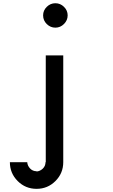

<svg xmlns="http://www.w3.org/2000/svg" viewBox="-20 -846 707 1199"><path d="M150 166.7Q151.7 189.2 167.9 206.2Q184.2 223.3 208.3 223.3V225Q230 223.3 247.1 207.1Q264.2 190.8 264.2 166.7H265.8V-500H375V166.7Q375 235.8 326.2 284.6Q277.5 333.3 208.3 333.3Q139.2 333.3 90.4 284.6Q41.7 235.8 41.7 166.7ZM249.2 -750Q249.2 -780.8 272.1 -803.3Q295 -825.8 325.8 -825.8Q356.7 -825.8 379.6 -803.3Q402.5 -780.8 402.5 -750Q402.5 -719.2 379.6 -696.2Q356.7 -673.3 325.8 -673.3Q295 -673.3 272.1 -695.8Q249.2 -718.3 249.2 -750Z"/></svg>

Font: 0xA000-Mono
Style: Mono-Bold
Weight: 700
Version: Version 0.1